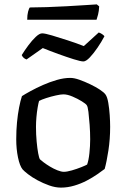

<svg xmlns="http://www.w3.org/2000/svg" viewBox="-20 -855 576 875"><path d="M258 0Q232 0 204 -10Q176 -20 151 -33.5Q126 -47 108 -61Q90 -75 83 -83Q70 -99 62 -137.5Q54 -176 54 -220Q54 -261 57.5 -297.5Q61 -334 67 -365Q73 -396 80 -417Q94 -426 119.5 -440Q145 -454 175.5 -467.5Q206 -481 238.5 -490.5Q271 -500 300 -500Q318 -500 342 -491.5Q366 -483 391 -471Q416 -459 435 -446.5Q454 -434 461 -424Q469 -413 473.5 -386.5Q478 -360 480 -330.5Q482 -301 482 -277Q482 -221 474 -169Q466 -117 457 -85Q444 -75 423 -60.5Q402 -46 375.5 -32Q349 -18 318.5 -9Q288 0 258 0ZM271 -72Q285 -72 307.5 -78.5Q330 -85 350 -93Q370 -101 377 -105Q384 -124 387.5 -157Q391 -190 391 -220Q391 -252 388.5 -286Q386 -320 383 -345Q380 -370 375 -376Q371 -382 352.5 -393.5Q334 -405 310.5 -415Q287 -425 269 -425Q257 -425 234.5 -420Q212 -415 190.5 -408Q169 -401 158 -395Q155 -385 151.5 -364.5Q148 -344 146 -321Q144 -298 144 -277Q144 -242 147 -210Q150 -178 154 -156.5Q158 -135 162 -129Q166 -125 178.5 -115.5Q191 -106 207.5 -96Q224 -86 241.5 -79Q259 -72 271 -72ZM360 -575Q348 -575 316 -585Q284 -595 245.5 -609Q207 -623 175 -636L101 -584Q95 -586 89 -590.5Q83 -595 79 -604Q92 -625 109 -648Q126 -671 143 -687Q160 -703 172 -703Q185 -703 217 -693.5Q249 -684 289 -671Q329 -658 362 -645L430 -707Q439 -704 446 -699Q453 -694 456 -690Q443 -665 425 -638.5Q407 -612 389.5 -593.5Q372 -575 360 -575ZM104 -765Q104 -787 108 -802Q112 -817 116 -821Q148 -821 192.5 -822.5Q237 -824 283 -826.5Q329 -829 366 -831.5Q403 -834 421 -835L432 -826Q431 -805 427 -789Q423 -773 420 -765Z"/></svg>

Font: Texturina 12pt
Style: Regular
Weight: 400
Designer: Guillermo Torres Carreño
Foundry: Omnibus-Type
Version: Version 1.002